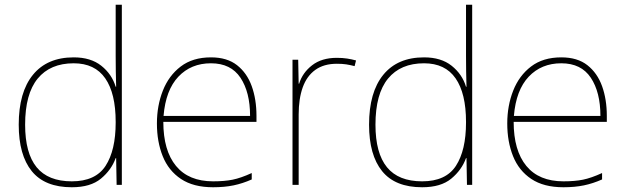

<svg xmlns="http://www.w3.org/2000/svg" viewBox="-20 -780 2641 810"><path d="M283 10Q169 10 114 -58Q59 -126 59 -254Q59 -391 119 -464.5Q179 -538 291 -538Q363 -538 407.5 -502.5Q452 -467 468 -414H470Q469 -448 468.5 -480Q468 -512 468 -543V-760H494V0H472L470 -113H468Q450 -63 406 -26.5Q362 10 283 10ZM283 -15Q383 -15 425.5 -80.5Q468 -146 468 -263V-266Q468 -386 424 -449.5Q380 -513 291 -513Q192 -513 139 -448.5Q86 -384 86 -254Q86 -134 134.5 -74.5Q183 -15 283 -15Z M879 10Q796 10 743.5 -25Q691 -60 666.5 -121Q642 -182 642 -259Q642 -334 667 -397.5Q692 -461 742.5 -499.5Q793 -538 870 -538Q938 -538 980 -505Q1022 -472 1042 -416.5Q1062 -361 1062 -291V-266H669Q669 -145 722.5 -80Q776 -15 879 -15Q927 -15 961.5 -22Q996 -29 1042 -50V-23Q1004 -6 965.5 2Q927 10 879 10ZM670 -291H1035Q1035 -391 994.5 -452Q954 -513 870 -513Q786 -513 732.5 -456.5Q679 -400 670 -291Z M1214 0V-528H1238L1240 -427H1242Q1256 -473 1296.5 -504.5Q1337 -536 1401 -536Q1425 -536 1444.5 -533Q1464 -530 1482 -525L1476 -501Q1457 -506 1440.5 -508.5Q1424 -511 1401 -511Q1346 -511 1310 -485Q1274 -459 1257 -411Q1240 -363 1240 -297V0Z M1761 10Q1647 10 1592 -58Q1537 -126 1537 -254Q1537 -391 1597 -464.5Q1657 -538 1769 -538Q1841 -538 1885.5 -502.5Q1930 -467 1946 -414H1948Q1947 -448 1946.5 -480Q1946 -512 1946 -543V-760H1972V0H1950L1948 -113H1946Q1928 -63 1884 -26.5Q1840 10 1761 10ZM1761 -15Q1861 -15 1903.5 -80.5Q1946 -146 1946 -263V-266Q1946 -386 1902 -449.5Q1858 -513 1769 -513Q1670 -513 1617 -448.5Q1564 -384 1564 -254Q1564 -134 1612.5 -74.5Q1661 -15 1761 -15Z M2357 10Q2274 10 2221.5 -25Q2169 -60 2144.5 -121Q2120 -182 2120 -259Q2120 -334 2145 -397.5Q2170 -461 2220.5 -499.5Q2271 -538 2348 -538Q2416 -538 2458 -505Q2500 -472 2520 -416.5Q2540 -361 2540 -291V-266H2147Q2147 -145 2200.5 -80Q2254 -15 2357 -15Q2405 -15 2439.5 -22Q2474 -29 2520 -50V-23Q2482 -6 2443.5 2Q2405 10 2357 10ZM2148 -291H2513Q2513 -391 2472.5 -452Q2432 -513 2348 -513Q2264 -513 2210.5 -456.5Q2157 -400 2148 -291Z"/></svg>

Font: Noto Sans Symbols Thin
Style: Regular
Weight: 250
Version: Version 2.002